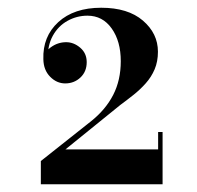

<svg xmlns="http://www.w3.org/2000/svg" viewBox="-20 -934 510 496"><path d="M85.5 -458V-518L215.5 -621Q253 -651 272.5 -689Q292 -727 292 -776Q292 -827.5 268.5 -860.5Q245 -893.5 206 -893.5Q178.5 -893.5 154.5 -880.2Q130.5 -867 116.5 -841.8Q102.5 -816.5 103.5 -781H92.5Q92.5 -798 110.8 -811.5Q129 -825 151 -825Q170.5 -825 187.2 -810.8Q204 -796.5 204 -773.5Q204 -749 187.8 -733.8Q171.5 -718.5 148.5 -718.5Q126.5 -718.5 109.5 -735.8Q92.5 -753 92 -781Q90 -839.5 130.5 -876.8Q171 -914 241.5 -914Q310.5 -914 349.2 -880.8Q388 -847.5 388 -800.5Q388 -775 379.5 -755Q371 -735 356.5 -718.8Q342 -702.5 325 -689Q308 -675.5 291 -663L149 -548H388.5V-593H400V-458Z"/></svg>

Font: Bodoni Moda 11pt
Style: Bold
Weight: 700
Designer: Owen Earl
Foundry: indestructible type
Version: Version 2.004